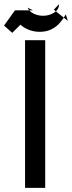

<svg xmlns="http://www.w3.org/2000/svg" viewBox="-27 -905 347 925"><path d="M93.7 0V-711.2H190.8V0ZM32 -746.8 -7.5 -781.8 45 -855.2H132L105.6 -868Q113.6 -849.7 135.1 -839.4Q156.6 -829 180.5 -829Q209.8 -829 233.8 -844.1Q257.8 -859.2 257.3 -884.9L232.3 -858.4L299.9 -804.4L290.2 -835.6Q278.6 -814.8 261.5 -795.2Q244.4 -775.6 220.6 -763.7Q196.8 -751.7 164.1 -751.7Q131.2 -751.7 101.7 -765.7Q72.3 -779.7 54.5 -806.2L89.8 -804Z"/></svg>

Font: TitilliumWeb ExtraLight
Style: Regular
Weight: 400
Designer: Mohamed Gaber, Accademia di Belle Arti di Urbino and others
Foundry: Kief Type Foundry, Accademia di Belle Arti di Urbino and others
Version: Version 3.000; ttfautohint (v1.8.2)